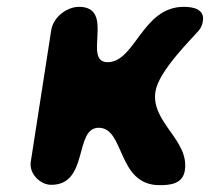

<svg xmlns="http://www.w3.org/2000/svg" viewBox="-20 -541 614 562"><path d="M211 -521C176 -521 136 -491 130 -453L70 -67C65 -32 98 0 130 0C241 0 196 -167 269 -167C346 -167 322 1 447 1C477 1 515 -2 521 -42C535 -131 421 -183 435 -273C444 -333 541 -427 563 -453C571 -464 572 -470 574 -480C579 -515 544 -521 518 -521C396 -521 376 -359 295 -359C220 -359 319 -521 211 -521Z"/></svg>

Font: Asimov Print
Style: Regular
Weight: 500
Designer: Google
Version: Version 2.000980: 2014